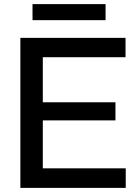

<svg xmlns="http://www.w3.org/2000/svg" viewBox="-20 -913 667 933"><path d="M79 0V-729H590V-635H188V-416H541V-328H188V-95H591V0ZM138 -815V-893H493V-815Z"/></svg>

Font: Mona Sans Medium
Style: Regular
Weight: 500
Designer: Deni Anggara
Foundry: GitHub
Version: Version 2.000;Glyphs 3.2.3 (3260)